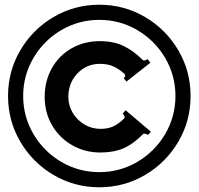

<svg xmlns="http://www.w3.org/2000/svg" viewBox="-20 -789 840 812"><path d="M14 -383Q14 -488 66 -576.5Q118 -665 206.5 -717Q295 -769 400 -769Q505 -769 593.5 -717Q682 -665 734 -576.5Q786 -488 786 -383Q786 -278 734 -189.5Q682 -101 593.5 -49Q505 3 400 3Q295 3 206.5 -49Q118 -101 66 -189.5Q14 -278 14 -383ZM722 -383Q722 -470 678.5 -544Q635 -618 561 -661.5Q487 -705 400 -705Q313 -705 239 -661.5Q165 -618 121.5 -544Q78 -470 78 -383Q78 -296 121.5 -222Q165 -148 239 -104.5Q313 -61 400 -61Q487 -61 561 -104.5Q635 -148 678.5 -222Q722 -296 722 -383ZM169 -379Q169 -446 199 -500Q229 -554 282.5 -584.5Q336 -615 402 -615Q462 -615 504 -594Q546 -573 583 -536Q586 -533 589 -533Q595 -533 604 -539L616 -524L515 -444L503 -458Q514 -469 507 -476Q484 -497 460 -508Q436 -519 403 -519Q346 -519 307.5 -478.5Q269 -438 269 -379Q269 -343 287.5 -312Q306 -281 337 -262.5Q368 -244 405 -244Q436 -244 459 -254.5Q482 -265 505 -288Q507 -290 507 -293Q507 -300 499 -308L511 -323L618 -232L606 -218Q601 -222 594 -223.5Q587 -225 584 -221Q544 -180 502.5 -162Q461 -144 405 -144Q339 -144 285 -175Q231 -206 200 -259.5Q169 -313 169 -379Z"/></svg>

Font: Aoboshi One
Style: Regular
Weight: 400
Designer: IKIMOJI
Foundry: Natsumi Matsuba
Version: Version 1.000; ttfautohint (v1.8.3)